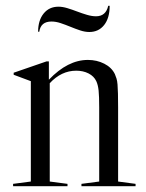

<svg xmlns="http://www.w3.org/2000/svg" viewBox="-20 -640 502 660"><path d="M212 -8V0H25V-8L86 -16V-361L27 -383V-390L140 -429H148V-366Q213 -434 282 -434Q313 -434 338.5 -421Q364 -408 375 -385Q378 -378 380.5 -370Q383 -362 384 -349.5Q385 -337 385.5 -318Q386 -299 386 -271V-16L446 -8V0H260V-8L321 -16V-271Q321 -309 319 -328.5Q317 -348 311 -361Q303 -378 284.5 -387.5Q266 -397 242 -397Q191 -397 151 -354V-16ZM111 -531Q111 -570 130 -593.5Q149 -617 181 -617Q195 -617 211.5 -612Q228 -607 245 -600.5Q262 -594 279 -589Q296 -584 310 -584Q344 -584 352 -620H357Q357 -578 338 -554Q319 -530 287 -530Q272 -530 255.5 -535.5Q239 -541 222 -548Q205 -555 188.5 -560.5Q172 -566 157 -566Q120 -566 115 -531Z"/></svg>

Font: Libre Caslon Display
Style: Regular
Weight: 400
Designer: Pablo Impallari, Rodrigo Fuenzalida
Foundry: Pablo Impallari, Rodrigo Fuenzalida
Version: Version 1.002; ttfautohint (v1.5)